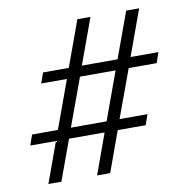

<svg xmlns="http://www.w3.org/2000/svg" viewBox="-77 -751 807 825"><g transform="rotate(-10 326.5 -338.0)"><path d="M128.9 -476.1H241.2L314 -675.8H371.1L298.3 -476.1H454.1L526.9 -675.8H583.5L510.7 -476.1H632.3L616.7 -430.7H494.6L418 -221.7H539.6L523.9 -176.3H401.9L337.9 0H280.8L344.7 -176.3H189.5L125 0H68.4L132.3 -176.3H20.5L36.1 -221.7H148.9L225.1 -430.7H112.8ZM205.6 -221.7H361.3L437.5 -430.7H282.2Z"/></g></svg>

Font: Petit Formal Script
Style: Regular
Weight: 400
Version: Version 1.001; ttfautohint (v0.8) -G 200 -r 50